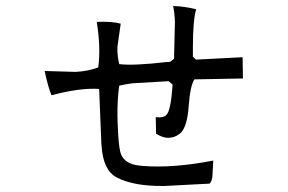

<svg xmlns="http://www.w3.org/2000/svg" viewBox="-20 -648 960 641"><path d="M791 -386 629 -383Q615 -362 610 -294Q605 -225 583 -204Q577 -199 570 -195Q539 -179 506 -199Q503 -200 501 -202L500 -257Q523 -254 533 -262Q535 -264 536 -265Q550 -279 556 -361Q556 -364 556 -366L543 -377L423 -370Q398 -367 378 -362Q368 -293 375 -192Q378 -149 384 -133Q398 -99 448 -95Q452 -94 456 -94Q559 -86 692 -112L689 -57Q687 -43 680 -35L528 -27Q425 -26 369 -56Q324 -80 319 -162Q318 -169 318 -178L311 -351Q259 -355 180 -337Q162 -332 152 -330Q141 -355 129 -411L232 -408Q274 -410 308 -423Q317 -488 303 -575Q354 -577 383 -569L372 -491Q371 -463 378 -434Q425 -428 537 -441Q544 -441 549 -442L561 -452L564 -575Q563 -604 558 -628Q595 -627 635 -617Q624 -581 624 -490Q624 -471 624 -459L634 -449L790 -457Z"/></svg>

Font: cwTeXYen
Style: Medium
Weight: 500
Version: Version 1.17